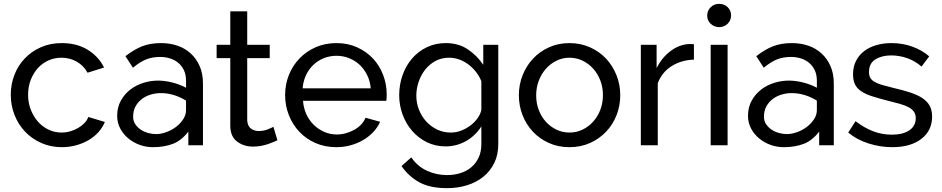

<svg xmlns="http://www.w3.org/2000/svg" viewBox="-20 -755 4898 998"><path d="M36 -262Q36 -317 55 -366Q74 -415 109 -451.5Q144 -488 192.5 -509.5Q241 -531 301 -531Q379 -531 435.5 -496.5Q492 -462 521 -404L435 -377Q415 -414 379 -434.5Q343 -455 299 -455Q263 -455 231 -440.5Q199 -426 176 -400Q153 -374 139.5 -339Q126 -304 126 -262Q126 -221 140 -185Q154 -149 177.5 -122.5Q201 -96 232.5 -81Q264 -66 300 -66Q323 -66 345.5 -72.5Q368 -79 386.5 -90Q405 -101 419 -115.5Q433 -130 439 -147L525 -121Q513 -92 491.5 -68Q470 -44 441 -27Q412 -10 376.5 0Q341 10 302 10Q243 10 194 -12Q145 -34 110 -71Q75 -108 55.5 -157.5Q36 -207 36 -262Z M774 10Q739 10 706 -2Q673 -14 647 -35.5Q621 -57 605 -87Q589 -117 589 -153Q589 -197 608 -231.5Q627 -266 657.5 -289.5Q688 -313 727.5 -325Q767 -337 807 -336Q842 -335 878.5 -325.5Q915 -316 947 -299V-335Q947 -367 936 -390Q925 -413 906.5 -428.5Q888 -444 863.5 -451.5Q839 -459 812 -459Q773 -459 741.5 -447Q710 -435 671 -403L632 -463Q677 -498 719 -514.5Q761 -531 817 -531Q863 -531 902.5 -517.5Q942 -504 971.5 -477Q1001 -450 1018 -411Q1035 -372 1035 -321V0H959V-71Q923 -24 878 -7Q833 10 774 10ZM947 -183V-232Q918 -250 886.5 -260Q855 -270 823 -271Q795 -272 767.5 -264.5Q740 -257 719 -241.5Q698 -226 685 -203Q672 -180 672 -148Q672 -126 683.5 -109Q695 -92 712.5 -80.5Q730 -69 751 -63.5Q772 -58 792 -58Q815 -58 842.5 -67.5Q870 -77 893 -94Q916 -111 931.5 -134Q947 -157 947 -183Z M1422 -26Q1414 -22 1401 -16.5Q1388 -11 1371.5 -5.5Q1355 0 1335.5 3.5Q1316 7 1295 7Q1247 7 1212 -19.5Q1177 -46 1177 -102V-453H1106V-522H1177V-696H1265V-522H1382V-453H1265V-129Q1267 -100 1284 -87Q1301 -74 1324 -74Q1350 -74 1371.5 -82.5Q1393 -91 1401 -96Z M1728 10Q1669 10 1620 -11.5Q1571 -33 1536 -70Q1501 -107 1481.5 -156.5Q1462 -206 1462 -261Q1462 -316 1481.5 -365Q1501 -414 1536.5 -451Q1572 -488 1621 -509.5Q1670 -531 1729 -531Q1788 -531 1836.5 -509Q1885 -487 1919 -450.5Q1953 -414 1971.5 -365.5Q1990 -317 1990 -265Q1990 -254 1989.5 -245Q1989 -236 1988 -231H1555Q1558 -192 1573 -160Q1588 -128 1612 -105Q1636 -82 1666.5 -69Q1697 -56 1731 -56Q1755 -56 1778 -62.5Q1801 -69 1821 -80Q1841 -91 1856.5 -107Q1872 -123 1880 -143L1956 -122Q1943 -93 1920.5 -69Q1898 -45 1868.5 -27.5Q1839 -10 1803 0Q1767 10 1728 10ZM1907 -296Q1904 -333 1888.5 -364.5Q1873 -396 1849.5 -418Q1826 -440 1795 -452.5Q1764 -465 1729 -465Q1694 -465 1663 -452.5Q1632 -440 1608.5 -417.5Q1585 -395 1570.5 -364Q1556 -333 1553 -296Z M2296 6Q2243 6 2198.5 -16Q2154 -38 2122 -75Q2090 -112 2072.5 -160Q2055 -208 2055 -260Q2055 -315 2072.5 -364.5Q2090 -414 2122 -451Q2154 -488 2198.5 -509.5Q2243 -531 2297 -531Q2363 -531 2411 -499Q2459 -467 2492 -418V-522H2570V-6Q2570 50 2549 92.5Q2528 135 2492 164Q2456 193 2407.5 208Q2359 223 2304 223Q2215 223 2159.5 192.5Q2104 162 2067 108L2118 63Q2149 109 2198 132Q2247 155 2304 155Q2340 155 2372.5 145Q2405 135 2429 115Q2453 95 2467.5 65Q2482 35 2482 -6V-98Q2467 -74 2446.5 -54.5Q2426 -35 2402 -21.5Q2378 -8 2351 -1Q2324 6 2296 6ZM2323 -66Q2351 -66 2377 -76Q2403 -86 2425 -102.5Q2447 -119 2462 -140Q2477 -161 2482 -183V-333Q2471 -360 2453.5 -382Q2436 -404 2414 -420.5Q2392 -437 2366.5 -446Q2341 -455 2315 -455Q2275 -455 2243.5 -438Q2212 -421 2190 -393Q2168 -365 2156 -329.5Q2144 -294 2144 -258Q2144 -219 2158 -184Q2172 -149 2196 -123Q2220 -97 2252.5 -81.5Q2285 -66 2323 -66Z M2940 10Q2881 10 2832.5 -12Q2784 -34 2749.5 -71Q2715 -108 2696 -157Q2677 -206 2677 -260Q2677 -315 2696.5 -364Q2716 -413 2750.5 -450Q2785 -487 2833.5 -509Q2882 -531 2940 -531Q2998 -531 3047 -509Q3096 -487 3130.5 -450Q3165 -413 3184.5 -364Q3204 -315 3204 -260Q3204 -206 3185 -157Q3166 -108 3131 -71Q3096 -34 3047.5 -12Q2999 10 2940 10ZM2767 -259Q2767 -218 2780.5 -183Q2794 -148 2817.5 -122Q2841 -96 2872.5 -81Q2904 -66 2940 -66Q2976 -66 3007.5 -81Q3039 -96 3063 -122.5Q3087 -149 3100.5 -184.5Q3114 -220 3114 -261Q3114 -301 3100.5 -336.5Q3087 -372 3063 -398.5Q3039 -425 3007.5 -440Q2976 -455 2940 -455Q2904 -455 2872.5 -439.5Q2841 -424 2817.5 -397.5Q2794 -371 2780.5 -335.5Q2767 -300 2767 -259Z M3587 -445Q3521 -443 3470.5 -411Q3420 -379 3399 -322V0H3311V-522H3393V-401Q3420 -455 3464 -488.5Q3508 -522 3558 -526Q3568 -526 3575 -526Q3582 -526 3587 -525Z M3674 0V-522H3762V0ZM3780 -675Q3780 -649 3762 -631.5Q3744 -614 3718 -614Q3693 -614 3674.5 -631Q3656 -648 3656 -674Q3656 -700 3674 -717.5Q3692 -735 3718 -735Q3744 -735 3762 -718Q3780 -701 3780 -675Z M4053 10Q4018 10 3985 -2Q3952 -14 3926 -35.5Q3900 -57 3884 -87Q3868 -117 3868 -153Q3868 -197 3887 -231.5Q3906 -266 3936.5 -289.5Q3967 -313 4006.5 -325Q4046 -337 4086 -336Q4121 -335 4157.5 -325.5Q4194 -316 4226 -299V-335Q4226 -367 4215 -390Q4204 -413 4185.5 -428.5Q4167 -444 4142.5 -451.5Q4118 -459 4091 -459Q4052 -459 4020.5 -447Q3989 -435 3950 -403L3911 -463Q3956 -498 3998 -514.5Q4040 -531 4096 -531Q4142 -531 4181.5 -517.5Q4221 -504 4250.5 -477Q4280 -450 4297 -411Q4314 -372 4314 -321V0H4238V-71Q4202 -24 4157 -7Q4112 10 4053 10ZM4226 -183V-232Q4197 -250 4165.5 -260Q4134 -270 4102 -271Q4074 -272 4046.5 -264.5Q4019 -257 3998 -241.5Q3977 -226 3964 -203Q3951 -180 3951 -148Q3951 -126 3962.5 -109Q3974 -92 3991.5 -80.5Q4009 -69 4030 -63.5Q4051 -58 4071 -58Q4094 -58 4121.5 -67.5Q4149 -77 4172 -94Q4195 -111 4210.5 -134Q4226 -157 4226 -183Z M4618 10Q4555 10 4494 -9.5Q4433 -29 4389 -66L4427 -125Q4473 -90 4519 -72.5Q4565 -55 4616 -55Q4673 -55 4706.5 -77.5Q4740 -100 4740 -141Q4740 -160 4731 -173.5Q4722 -187 4704 -197Q4686 -207 4658 -215Q4630 -223 4593 -232Q4546 -244 4512 -255Q4478 -266 4456 -281Q4434 -296 4424 -317Q4414 -338 4414 -369Q4414 -408 4429.5 -438.5Q4445 -469 4472 -489.5Q4499 -510 4535.5 -520.5Q4572 -531 4614 -531Q4673 -531 4724 -512Q4775 -493 4810 -462L4770 -409Q4737 -438 4696 -452.5Q4655 -467 4612 -467Q4564 -467 4530.5 -446.5Q4497 -426 4497 -381Q4497 -363 4503.5 -351Q4510 -339 4525 -330Q4540 -321 4563.5 -314Q4587 -307 4620 -299Q4672 -287 4710.5 -274.5Q4749 -262 4774.5 -245Q4800 -228 4812.5 -205Q4825 -182 4825 -149Q4825 -76 4769 -33Q4713 10 4618 10Z"/></svg>

Font: IngvarSans
Style: Regular
Weight: 500
Version: Version 3.000